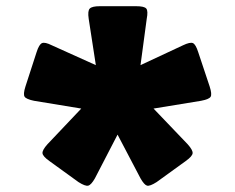

<svg xmlns="http://www.w3.org/2000/svg" viewBox="-20 -740 758 619"><path d="M286 -165Q274 -144 264.5 -141.5Q255 -139 233 -153L139 -221Q118 -236 117 -246Q116 -256 133 -275L242 -390L90 -415Q65 -420 59.5 -428Q54 -436 62 -461L98 -572Q106 -597 115.5 -601Q125 -605 147 -594L289 -530L266 -679Q262 -705 269.5 -712.5Q277 -720 302 -720H419Q445 -720 451.5 -712.5Q458 -705 453 -679L433 -530L570 -594Q593 -605 602 -601Q611 -597 619 -572L656 -461Q664 -436 659 -428Q654 -420 628 -415L475 -390L585 -275Q602 -256 601 -246Q600 -236 579 -221L485 -153Q463 -139 454 -141.5Q445 -144 433 -165L359 -306Z"/></svg>

Font: Bungee Spice
Style: Regular
Weight: 400
Designer: David Jonathan Ross
Foundry: David Jonathan Ross
Version: Version 2.000